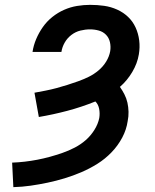

<svg xmlns="http://www.w3.org/2000/svg" viewBox="-20 -763 640 791"><path d="M35 8 30 -93Q56 -94 82 -97Q108 -100 134 -105Q160 -110 185.5 -117Q211 -124 237 -133Q263 -142 288 -155Q313 -168 333.5 -186Q354 -204 369 -228Q384 -252 389 -277Q392 -296 388.5 -314.5Q385 -333 373 -345Q316 -322 257.5 -306.5Q199 -291 140 -281L122 -381Q144 -385 167 -389.5Q190 -394 212.5 -400Q235 -406 257 -413Q279 -420 301.5 -428Q324 -436 345.5 -446.5Q367 -457 386 -473Q405 -489 417.5 -509.5Q430 -530 434 -552Q437 -571 433 -589Q429 -607 417 -619.5Q405 -632 387.5 -637Q370 -642 351 -642Q331 -642 311 -637Q291 -632 274 -619Q257 -606 246.5 -587.5Q236 -569 233 -549H114Q118 -576 129 -602Q140 -628 156.5 -651.5Q173 -675 195.5 -693Q218 -711 244 -722.5Q270 -734 297.5 -738.5Q325 -743 351 -743Q381 -743 409 -739Q437 -735 462.5 -723.5Q488 -712 507.5 -693.5Q527 -675 538.5 -650Q550 -625 553.5 -596.5Q557 -568 552 -539Q546 -502 525 -466.5Q504 -431 474 -405Q484 -391 492.5 -374.5Q501 -358 505 -340Q509 -322 509.5 -302.5Q510 -283 506 -264Q501 -229 483.5 -196Q466 -163 439.5 -135.5Q413 -108 381 -88Q349 -68 315 -53.5Q281 -39 246.5 -28.5Q212 -18 176.5 -10.5Q141 -3 106 2Q71 7 35 8Z"/></svg>

Font: Iosevka Aile
Style: Bold Italic
Weight: 700
Italic angle: -9°
Designer: Belleve Invis
Foundry: Belleve Invis
Version: Version 28.0.1; ttfautohint (v1.8.4)